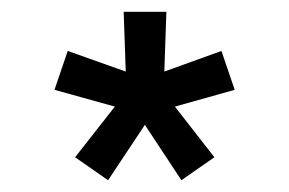

<svg xmlns="http://www.w3.org/2000/svg" viewBox="-20 -820 490 326"><path d="M163.5 -514 107.5 -553 175 -639 72.5 -667.5 95 -733.5 193.5 -698.5 190 -800H262.5L259 -698.5L356 -733.5L378.5 -667.5L277 -639L344 -553L288 -514L226 -608Z"/></svg>

Font: Trispace Condensed
Style: Regular
Weight: 400
Width: 3
Designer: Tyler Finck
Foundry: Etcetera Type Company
Version: Version 1.210; ttfautohint (v1.8.3)